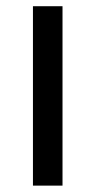

<svg xmlns="http://www.w3.org/2000/svg" viewBox="-20 -582 299 602"><path d="M83.3 -562.5H176V0H83.3Z"/></svg>

Font: Manrope3 Medium
Style: Regular
Weight: 500
Width: 4
Designer: Mikhail Sharanda
Foundry: Mikhail Sharanda
Version: Version 3.000;PS 003.000;hotconv 1.0.88;makeotf.lib2.5.64775